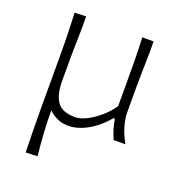

<svg xmlns="http://www.w3.org/2000/svg" viewBox="-129 -615 843 918"><g transform="rotate(20 292.0 -156.0)"><path d="M104 199.7 163.6 197.3Q157.7 139.2 154.1 85.4Q150.4 31.7 150.4 -31.2Q188 3.4 229.2 8.8Q270.5 14.2 310.5 -0.5Q350.6 -15.1 384.5 -41.7Q418.5 -68.4 441.9 -97.7H449.7Q453.6 -72.3 460.9 -48.1Q468.3 -23.9 479 0H539.1Q516.6 -39.1 505.6 -77.4Q494.6 -115.7 494.6 -148.4V-278.3Q494.6 -320.8 495.6 -358.9Q496.6 -397 497.3 -433.8Q498 -470.7 497.1 -508.3H439.9Q442.4 -451.2 443.1 -397.7Q443.8 -344.2 443.8 -282.2V-159.2Q420.4 -125.5 388.7 -98.4Q356.9 -71.3 325 -55.4Q293 -39.6 268.1 -39.6Q201.7 -39.6 176.3 -75.9Q150.9 -112.3 150.9 -183.1V-282.2Q150.9 -344.2 152.6 -398.9Q154.3 -453.6 153.3 -510.7L95.2 -508.3Q97.2 -470.2 98.4 -433.6Q99.6 -397 100.1 -359.1Q100.6 -321.3 100.6 -278.3V-29.3Q100.6 33.7 101.6 88.1Q102.5 142.6 104 199.7Z"/></g></svg>

Font: Pinar VF
Style: Regular
Weight: 300
Designer: Amin Abedi
Version: Version 2.000